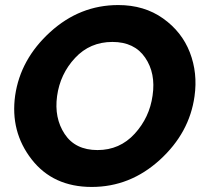

<svg xmlns="http://www.w3.org/2000/svg" viewBox="-20 -734 807 760"><path d="M343 6Q190 6 105 -103.5Q20 -213 40 -356Q61 -500 178.5 -607Q296 -714 448 -714Q551 -714 625.5 -661Q700 -608 731.5 -526.5Q763 -445 750 -353Q730 -208 612.5 -101Q495 6 343 6ZM584 -356Q597 -444 554.5 -506Q512 -568 425 -568Q336 -568 277 -504.5Q218 -441 206 -354Q194 -267 236 -203.5Q278 -140 366 -140Q454 -140 513 -204.5Q572 -269 584 -356Z"/></svg>

Font: Raleway-v4020 ExtraBold
Style: Italic
Weight: 800
Italic angle: -12°
Designer: Matt McInerney, Pablo Impallari, Rodrigo Fuenzalida
Foundry: Matt McInerney, Pablo Impallari, Rodrigo Fuenzalida
Version: Version 4.020;PS 004.020;hotconv 1.0.88;makeotf.lib2.5.64775